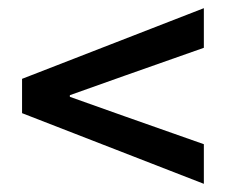

<svg xmlns="http://www.w3.org/2000/svg" viewBox="-20 -567 553 470"><path d="M479 -117 34 -290V-374L479 -547V-450L286 -382L151 -334V-330L286 -282L479 -214Z"/></svg>

Font: TT Toshiba Sans Medium
Style: Regular
Weight: 500
Designer: Paul D. Hunt
Foundry: Toshiba Corporation
Version: Version 2.020;PS 2.000;hotconv 1.0.86;makeotf.lib2.5.63406